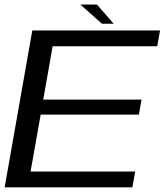

<svg xmlns="http://www.w3.org/2000/svg" viewBox="-25 -806 716 826"><path d="M-5 0 114 -675H663.5L651.5 -607H201.5L161 -377.5H584L572.5 -313H150L106.5 -68H556.5L544.5 0ZM413.5 -704 320.5 -786.5H392L464 -704Z"/></svg>

Font: Anybody ExtraExpanded Regular
Style: Italic
Weight: 400
Width: 8
Italic angle: -10°
Designer: Tyler Finck
Foundry: Etcetera Type Company
Version: Version 1.010; ttfautohint (v1.8.3) -l 8 -r 50 -G 200 -x 14 